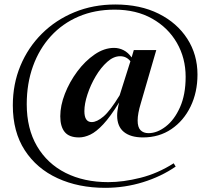

<svg xmlns="http://www.w3.org/2000/svg" viewBox="-20 -748 943 876"><path d="M632.5 -121Q576 -121 545.2 -146Q514.5 -171 514.5 -221Q514.5 -231 516 -242.2Q517.5 -253.5 520 -266L523.5 -280.5Q483.5 -215.5 451.2 -181Q419 -146.5 392 -133.8Q365 -121 340.5 -121Q295.5 -121 275.2 -145.8Q255 -170.5 255 -217.5Q255 -266 276 -320Q297 -374 332.5 -421.8Q368 -469.5 411.8 -499.5Q455.5 -529.5 500.5 -529.5Q523 -529.5 543.8 -519Q564.5 -508.5 580.5 -486L590.5 -519.5H693L622.5 -277Q608 -229.5 608 -198Q608 -167.5 621.2 -154Q634.5 -140.5 657.5 -140.5Q697 -140.5 736.2 -170.8Q775.5 -201 801.2 -258.5Q827 -316 827 -397.5Q827 -483 787 -552.5Q747 -622 674.2 -663Q601.5 -704 503 -704Q412.5 -704 338.8 -672.5Q265 -641 212 -583Q159 -525 130.5 -446Q102 -367 102 -272.5Q102 -161 148.8 -81.2Q195.5 -1.5 279.2 40.8Q363 83 474 83Q542 83 620.8 63.2Q699.5 43.5 772.5 -3L781.5 12Q715.5 57.5 632.5 83.2Q549.5 109 460 109Q338 109 242.8 65.2Q147.5 21.5 93 -62.5Q38.5 -146.5 38.5 -267.5Q38.5 -364.5 73.2 -448Q108 -531.5 171 -594.2Q234 -657 319.5 -692.2Q405 -727.5 506 -727.5Q620 -727.5 704 -685.5Q788 -643.5 834.5 -571.2Q881 -499 881 -408Q881 -327 849.5 -262Q818 -197 762 -159Q706 -121 632.5 -121ZM365 -241Q365 -191 398.5 -191Q422 -191 452.2 -216.5Q482.5 -242 526 -313.5L575 -468.5Q557 -491.5 528 -491.5Q498 -491.5 469 -465.5Q440 -439.5 416.5 -399.8Q393 -360 379 -317.2Q365 -274.5 365 -241Z"/></svg>

Font: Newsreader Display Medium
Style: Regular
Weight: 500
Designer: Hugues Gentile
Foundry: Production Type
Version: Version 1.001